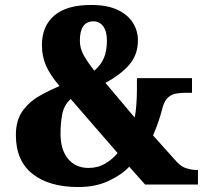

<svg xmlns="http://www.w3.org/2000/svg" viewBox="-20 -744 833 774"><path d="M296 10Q178 10 111 -43Q44 -96 44 -200Q44 -259 71 -296.5Q98 -334 138.5 -357Q179 -380 220 -397Q181 -443 165 -480.5Q149 -518 149 -562Q149 -639 199 -681.5Q249 -724 347 -724Q412 -724 453.5 -704.5Q495 -685 515.5 -652.5Q536 -620 536 -582Q536 -524 502 -484Q468 -444 405 -410L523 -270Q527 -289 529.5 -320Q532 -351 532 -382V-429H754V-370H734Q713 -370 693.5 -367.5Q674 -365 658.5 -352Q643 -339 635 -309Q622 -256 597 -198L694 -90Q712 -71 733 -65Q754 -59 769 -59H778V0H565L501 -72Q470 -39 417.5 -14.5Q365 10 296 10ZM360 -459Q387 -482 399 -510.5Q411 -539 411 -581Q411 -618 396 -638Q381 -658 357 -658Q302 -658 302 -580Q302 -548 318.5 -519.5Q335 -491 360 -459ZM337 -67Q375 -67 405 -85Q435 -103 454 -127L265 -345Q238 -320 231 -284Q224 -248 224 -205Q224 -140 254.5 -103.5Q285 -67 337 -67Z"/></svg>

Font: Noto Serif Lao SemiCondensed Black
Style: Regular
Weight: 900
Width: 4
Designer: Monotype Design Team
Foundry: Monotype Imaging Inc.
Version: Version 2.003; ttfautohint (v1.8.4.7-5d5b)